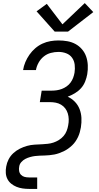

<svg xmlns="http://www.w3.org/2000/svg" viewBox="-20 -1004 640 1239"><path d="M333 -800 216 -931 282 -979 383 -847 527 -984 582 -926 419 -800ZM167 215Q146 215 125.5 212Q105 209 86.5 201.5Q68 194 52.5 181.5Q37 169 28 151.5Q19 134 17.5 113Q16 92 20 71Q24 47 35.5 24.5Q47 2 66 -15.5Q85 -33 108 -44.5Q131 -56 154.5 -62.5Q178 -69 202 -70.5Q226 -72 250 -73H251Q269 -74 288 -76Q307 -78 325 -84Q343 -90 360 -100.5Q377 -111 390 -126Q403 -141 410 -159Q417 -177 420 -195Q424 -215 423.5 -234.5Q423 -254 417.5 -272Q412 -290 401 -304.5Q390 -319 374 -328.5Q358 -338 339.5 -341.5Q321 -345 301 -345H237L249 -419H313Q330 -419 346.5 -421.5Q363 -424 379 -430Q395 -436 410 -446.5Q425 -457 435.5 -471.5Q446 -486 452 -502Q458 -518 461 -535Q465 -561 462 -586.5Q459 -612 445 -631.5Q431 -651 407.5 -660Q384 -669 357 -669Q333 -669 308 -662.5Q283 -656 262.5 -639.5Q242 -623 229 -599.5Q216 -576 212 -552H129Q133 -578 143.5 -603Q154 -628 170 -651Q186 -674 207.5 -692.5Q229 -711 254 -722.5Q279 -734 305.5 -738.5Q332 -743 357 -743Q387 -743 415 -738Q443 -733 467 -720Q491 -707 509 -686Q527 -665 536 -639Q545 -613 546.5 -584Q548 -555 543 -525Q539 -502 529.5 -478Q520 -454 503 -435Q486 -416 463.5 -402.5Q441 -389 417 -380Q443 -368 463 -347.5Q483 -327 493.5 -300Q504 -273 505.5 -243Q507 -213 502 -182Q499 -166 495 -151Q491 -136 484 -121Q477 -106 467.5 -92Q458 -78 446 -66.5Q434 -55 420 -45Q406 -35 391.5 -28Q377 -21 361.5 -15.5Q346 -10 330.5 -7Q315 -4 299 -2.5Q283 -1 267.5 -0.5Q252 0 236.5 0.5Q221 1 205.5 3Q190 5 174 9.5Q158 14 143.5 21.5Q129 29 117.5 42Q106 55 104 71Q101 85 103.5 99.5Q106 114 115.5 124Q125 134 138.5 137.5Q152 141 167 141H220V215Z"/></svg>

Font: Iosevka SS04 Extended Oblique
Style: Regular
Weight: 400
Width: 7
Italic angle: -9°
Monospace: yes
Designer: Belleve Invis
Foundry: Belleve Invis
Version: Version 19.0.0; ttfautohint (v1.8.4)